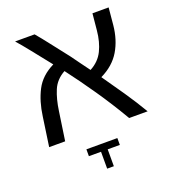

<svg xmlns="http://www.w3.org/2000/svg" viewBox="-145 -702 921 1026"><g transform="rotate(-20 316.0 -189.5)"><path d="M36 0 60 -166Q71 -248 103 -310Q135 -372 208 -408Q161 -467 122 -516Q83 -565 58 -593H169Q197 -560 231 -516Q265 -472 309 -416Q327 -391 346 -365Q365 -339 385 -312Q436 -339 459.5 -387Q483 -435 489 -499L498 -593H590L581 -496Q573 -414 536.5 -353Q500 -292 426 -256Q469 -195 513 -130.5Q557 -66 596 0H491Q433 -99 371.5 -188.5Q310 -278 252 -354Q201 -326 180.5 -277Q160 -228 151 -163L127 0ZM288 214V118H219V79H395V118H326V214Z"/></g></svg>

Font: Go Noto Current
Style: Regular
Weight: 400
Designer: Monotype Design Team
Foundry: Monotype Imaging Inc.
Version: Version 2.007; ttfautohint (v1.8) -l 8 -r 50 -G 200 -x 14 -D